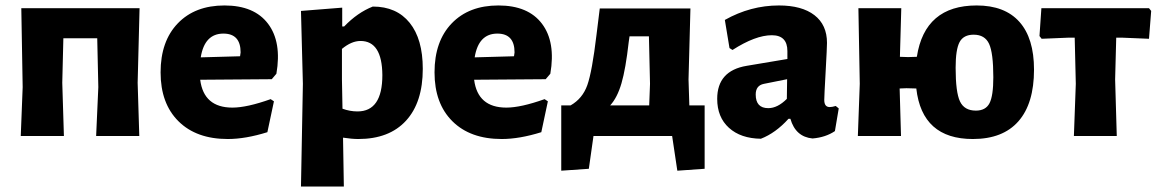

<svg xmlns="http://www.w3.org/2000/svg" viewBox="-20 -498 4235 703"><path d="M56 0 63 -179 58 -468H491L484 -195L490 0H332L340 -179L336 -358H212L208 -195L214 0Z M814 11Q699 11 633.5 -54Q568 -119 568 -233Q568 -347 631 -412.5Q694 -478 802 -478Q911 -478 961.5 -411Q1012 -344 992 -228L975 -208L713 -206Q726 -104 831 -104Q884 -104 971 -135L983 -127L959 -14Q879 11 814 11ZM798 -375Q729 -375 715 -288L859 -292L861 -306Q861 -375 798 -375Z M1233 -470V-401H1240Q1289 -452 1345 -474Q1432 -474 1480 -414.5Q1528 -355 1528 -246Q1528 -123 1466.5 -56Q1405 11 1292 11Q1268 11 1236 6L1239 185H1082L1089 -191L1082 -458ZM1232 -207 1234 -100Q1261 -90 1289 -90Q1380 -90 1380 -223Q1379 -348 1300 -348Q1267 -348 1232 -319Z M1817 11Q1702 11 1636.5 -54Q1571 -119 1571 -233Q1571 -347 1634 -412.5Q1697 -478 1805 -478Q1914 -478 1964.5 -411Q2015 -344 1995 -228L1978 -208L1716 -206Q1729 -104 1834 -104Q1887 -104 1974 -135L1986 -127L1962 -14Q1882 11 1817 11ZM1801 -375Q1732 -375 1718 -288L1862 -292L1864 -306Q1864 -375 1801 -375Z M2035 127V-112H2069Q2113 -137 2130.5 -186.5Q2148 -236 2164 -370L2176 -467H2508L2501 -207L2504 -112H2560V120L2460 127L2441 0H2153L2136 120ZM2282 -344Q2271 -246 2255.5 -193Q2240 -140 2214 -112H2357L2360 -191L2356 -365H2285Z M2832 -478Q2916 -478 2962 -442.5Q3008 -407 3008 -341Q3008 -324 3003 -235Q2998 -146 2998 -132Q2998 -106 3018 -106Q3027 -106 3040 -110L3051 -101L3037 -18Q3003 5 2955 9Q2893 3 2874 -63H2867Q2820 -11 2766 10Q2692 9 2649 -30Q2606 -69 2606 -136Q2606 -239 2714 -257L2863 -282V-311Q2863 -369 2806 -369Q2746 -369 2662 -315L2651 -322L2634 -425Q2728 -478 2832 -478ZM2862 -208 2777 -191Q2747 -185 2747 -152Q2747 -102 2793 -102Q2827 -102 2861 -136Z M3121 0 3128 -191 3123 -468H3280L3275 -290L3305 -289L3337 -290Q3366 -478 3556 -478Q3659 -478 3712.5 -418Q3766 -358 3766 -243Q3766 -119 3709 -54Q3652 11 3542 11Q3356 11 3335 -174L3299 -175L3274 -174L3279 0ZM3553 -93Q3589 -93 3603 -120Q3617 -147 3617 -215Q3617 -304 3601.5 -337.5Q3586 -371 3545 -371Q3508 -371 3493.5 -344Q3479 -317 3479 -250Q3479 -160 3495 -126.5Q3511 -93 3553 -93Z M3912 0 3919 -191 3915 -360H3890L3794 -356L3786 -366L3793 -468H4187L4195 -458L4187 -356L4091 -360H4067L4063 -207L4069 0Z"/></svg>

Font: Alegreya Sans ExtraBold
Style: Regular
Weight: 800
Designer: Juan Pablo del Peral
Foundry: Huerta Tipografica
Version: Version 2.007